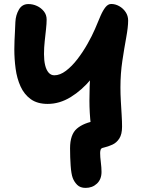

<svg xmlns="http://www.w3.org/2000/svg" viewBox="-20 -732 703 946"><path d="M401.6 193.8Q375.4 193.8 360.5 179Q345.6 164.2 338.2 144.4Q331 125 328.1 84.1Q325.2 43.2 325.2 -1.4Q325.2 -69.6 359.1 -98.5Q393 -127.4 455.8 -137.4L438 -54.2Q431.2 -85.2 427.6 -115.9Q424 -146.6 422.3 -176.8Q420.6 -207 420.6 -236Q420.6 -311.6 425.2 -364Q429.8 -416.4 437.2 -454.1Q444.6 -491.8 454 -522L509 -467Q476.8 -400 430.1 -343.7Q383.4 -287.4 328.5 -253.7Q273.6 -220 215 -220Q163.8 -220 131.4 -243.5Q99 -267 81.2 -306.3Q63.4 -345.6 57 -393.3Q50.6 -441 50.6 -489.4Q50.6 -510.2 51.5 -531.6Q52.4 -553 53.7 -576.4Q55 -599.8 55.8 -623.8Q57.4 -657.6 73.2 -684.8Q89 -712 119.8 -712Q142 -712 162.3 -702.6Q182.6 -693.2 196.2 -676.1Q209.8 -659 209.8 -635.6Q209.8 -616.6 206.8 -588.6Q203.8 -560.6 200.3 -529Q196.8 -497.4 196.8 -465.2Q196.8 -434.2 202.4 -410.8Q208 -387.4 219.5 -374.2Q231 -361 247.8 -361Q275.6 -361 305 -383.2Q334.4 -405.4 361.5 -440.7Q388.6 -476 411 -515.6Q433.4 -555.2 448 -589Q463.2 -626.2 475.3 -653.8Q487.4 -681.4 500 -696.9Q512.6 -712.4 528 -712.4Q548.4 -712.4 567.6 -701.6Q586.8 -690.8 599.1 -672.4Q611.4 -654 611.4 -630.6Q611.4 -599 601.9 -547.3Q592.4 -495.6 582.9 -432.5Q573.4 -369.4 573.4 -301.4Q573.4 -268.4 575.4 -233.4Q577.4 -198.4 579.4 -166Q581.4 -133.6 581.4 -107.8Q581.4 -70.8 568 -49.8Q554.6 -28.8 533.7 -19.3Q512.8 -9.8 490.6 -4.6Q478.6 -2.6 476 5Q473.4 12.6 473.4 21.8Q473.4 40.8 476.8 67.3Q480.2 93.8 480.2 115Q480.2 151.4 457.7 172.6Q435.2 193.8 401.6 193.8Z"/></svg>

Font: Shantell Sans Light
Style: Regular
Weight: 300
Designer: Stephen Nixon, Anya Danilova, Shantell Martin
Foundry: Arrow Type
Version: Version 1.011;[c5ecc13dd]